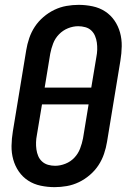

<svg xmlns="http://www.w3.org/2000/svg" viewBox="-20 -763 540 791"><path d="M205 8Q176 8 147.5 2Q119 -4 96 -19Q73 -34 57.5 -56.5Q42 -79 34.5 -106Q27 -133 27.5 -162.5Q28 -192 33 -222L88 -556Q92 -581 100.5 -606Q109 -631 123.5 -653Q138 -675 159 -693Q180 -711 204 -722.5Q228 -734 253.5 -738.5Q279 -743 304 -743Q333 -743 361.5 -737Q390 -731 413 -716Q436 -701 451.5 -678.5Q467 -656 474.5 -629Q482 -602 481.5 -572.5Q481 -543 476 -513L421 -179Q417 -154 408.5 -129Q400 -104 385.5 -82Q371 -60 350 -42Q329 -24 305 -12.5Q281 -1 255.5 3.5Q230 8 205 8ZM356 -402 377 -528Q380 -543 380.5 -558Q381 -573 379 -587.5Q377 -602 371.5 -615Q366 -628 356 -637.5Q346 -647 331.5 -651Q317 -655 302 -655Q281 -655 260 -646.5Q239 -638 223 -621.5Q207 -605 199 -584Q191 -563 187 -542L164 -402ZM207 -80Q228 -80 249.5 -88.5Q271 -97 286.5 -113.5Q302 -130 310 -151Q318 -172 322 -193L345 -333H153L132 -207Q129 -192 128.5 -177Q128 -162 130 -147.5Q132 -133 137.5 -120Q143 -107 153.5 -97.5Q164 -88 178 -84Q192 -80 207 -80Z"/></svg>

Font: Iosevka SS04 Semibold
Style: Italic
Weight: 600
Italic angle: -9°
Monospace: yes
Designer: Belleve Invis
Foundry: Belleve Invis
Version: Version 19.0.0; ttfautohint (v1.8.4)